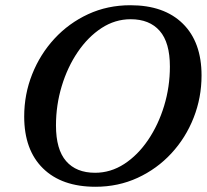

<svg xmlns="http://www.w3.org/2000/svg" viewBox="-20 -702 790 734"><path d="M750.5 -413.5Q750.5 -328.5 720.2 -251.8Q690 -175 635.2 -115.8Q580.5 -56.5 506.2 -22.2Q432 12 345 12Q216 12 144.2 -58.5Q72.5 -129 72.5 -256.5Q72.5 -341.5 103 -418.2Q133.5 -495 188.2 -554.2Q243 -613.5 317 -647.8Q391 -682 478.5 -682Q607.5 -682 679 -611.5Q750.5 -541 750.5 -413.5ZM194 -222.5Q194 -130.5 232.8 -86Q271.5 -41.5 343.5 -41.5Q403 -41.5 455 -75.2Q507 -109 546.2 -167Q585.5 -225 607.5 -297.5Q629.5 -370 629.5 -447.5Q629.5 -539.5 590.5 -584Q551.5 -628.5 479.5 -628.5Q420 -628.5 368.2 -594.8Q316.5 -561 277.2 -503.2Q238 -445.5 216 -372.8Q194 -300 194 -222.5Z"/></svg>

Font: Newsreader 16pt SemiBold
Style: Italic
Weight: 600
Italic angle: -17°
Designer: Hugues Gentile
Foundry: Production Type
Version: Version 1.003; ttfautohint (v1.8.3)